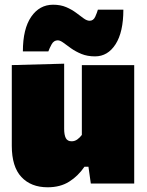

<svg xmlns="http://www.w3.org/2000/svg" viewBox="-20 -778 624 814"><path d="M182 16Q111.5 16 70.8 -27.5Q30 -71 30 -160V-502L252 -508V-232Q252 -206 259 -192.5Q266 -179 284 -179Q297 -179 308 -187Q319 -195 327 -206V-502H549V0H365L355 -71H338Q311 -31.5 273.2 -7.8Q235.5 16 182 16ZM383 -539Q350.5 -539 325.5 -549.2Q300.5 -559.5 281.5 -573Q262.5 -586.5 248.8 -596.8Q235 -607 225 -607Q208 -607 198.8 -590Q189.5 -573 185 -560H77Q77 -655.5 112.2 -706.8Q147.5 -758 205 -758Q236.5 -758 260.5 -747.8Q284.5 -737.5 302.5 -724Q320.5 -710.5 334.5 -700.2Q348.5 -690 360 -690Q376 -690 383.8 -707.2Q391.5 -724.5 395 -737H503Q503 -642 470 -590.5Q437 -539 383 -539Z"/></svg>

Font: Commissioner Black
Style: Regular
Weight: 900
Designer: Kostas Bartsokas
Foundry: Kostas Bartsokas
Version: Version 1.000; ttfautohint (v1.8.3)